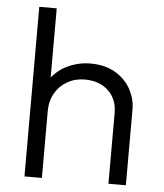

<svg xmlns="http://www.w3.org/2000/svg" viewBox="-52 -766 694 812"><g transform="rotate(5 295.0 -360.0)"><path d="M82 0V-720H156V-392.5L141.5 -407Q174.5 -456 221.5 -478Q268.5 -500 318 -500Q382.5 -500 426 -473.5Q469.5 -447 491 -406.2Q512.5 -365.5 512.5 -323V0H438.5V-301Q438.5 -358.5 401.5 -394.2Q364.5 -430 301.5 -430.5Q260.5 -430.5 227.5 -412Q194.5 -393.5 175.2 -360.2Q156 -327 156 -283V0Z"/></g></svg>

Font: Geologica Roman ExtraLight
Style: Regular
Weight: 250
Designer: Sindre Bremnes, Frode Helland
Foundry: Monokrom Skriftforlag AS
Version: Version 1.010;gftools[0.9.28]